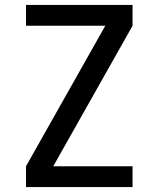

<svg xmlns="http://www.w3.org/2000/svg" viewBox="-20 -755 640 775"><path d="M85 0V-84L405 -651H85V-735H515V-651L195 -84H515V0Z"/></svg>

Font: Zed Mono Medium Extended
Style: Regular
Weight: 500
Width: 7
Monospace: yes
Designer: Belleve Invis
Foundry: Belleve Invis
Version: Version 1.0.0; ttfautohint (v1.8.4)